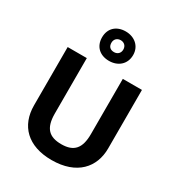

<svg xmlns="http://www.w3.org/2000/svg" viewBox="-230 -1153 1217 1312"><g transform="rotate(30 378.0 -497.5)"><path d="M376 -773C446 -773 500 -817 500 -890C500 -961 445 -1005 376 -1005C304 -1005 255 -961 255 -889C255 -817 304 -773 376 -773ZM376 -842C345 -842 329 -860 329 -889C329 -918 349 -936 376 -936C403 -936 423 -918 423 -889C423 -860 403 -842 376 -842ZM671 -252V-714H520V-278C520 -167 478 -117 379 -117C284 -117 236 -159 236 -277V-714H85V-254C85 -95 186 10 375 10C574 10 671 -104 671 -252Z"/></g></svg>

Font: Noto Sans Javanese
Style: Bold
Weight: 700
Designer: Monotype Design Team
Foundry: Monotype Imaging Inc.
Version: Version 2.005